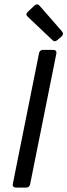

<svg xmlns="http://www.w3.org/2000/svg" viewBox="-20 -850 305 870"><path d="M105.5 -774.4 217.8 -668C224.6 -661.1 232.4 -662.1 239.3 -668L259.8 -685.5C266.6 -692.4 267.6 -700.2 260.7 -708L159.2 -824.2C152.3 -832 143.6 -832 136.7 -825.2L105.5 -795.9C97.7 -788.1 97.7 -782.2 105.5 -774.4ZM157.2 -610.4 38.1 -16.6C36.1 -5.9 42 0 52.7 0H98.6C107.4 0 114.3 -4.9 116.2 -13.7L235.4 -607.4C237.3 -618.2 231.4 -624 220.7 -624H174.8C166 -624 159.2 -619.1 157.2 -610.4Z"/></svg>

Font: Ed Sans Neue
Style: Italic
Weight: 400
Italic angle: -11°
Designer: Stephen Hutchings
Version: Version 1.004;PS 001.004;hotconv 1.0.88;makeotf.lib2.5.64775